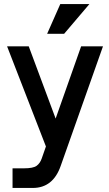

<svg xmlns="http://www.w3.org/2000/svg" viewBox="-20 -729 540 949"><path d="M278 -709H422L297 -562H213ZM42 200V103H98Q144 103 161 90.5Q178 78 186 55L207 -5L15 -500H122L255 -143L381 -500H489L280 91Q242 200 142 200Z"/></svg>

Font: Haskoy SemiBold
Style: Regular
Weight: 600
Designer: Ertekin Erdin
Foundry: Ertekin Erdin
Version: Version 1.500; ttfautohint (v1.8.3)